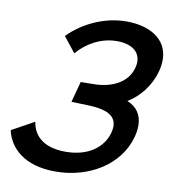

<svg xmlns="http://www.w3.org/2000/svg" viewBox="-106 -809 821 899"><g transform="rotate(10 304.0 -360.0)"><path d="M216 15C376.5 15 517.7 -71.5 554.7 -209.5C560 -229.2 562.5 -247.3 562.5 -263.6C562.5 -315.3 537.1 -350.4 491.9 -369C547.8 -402 594.7 -461.5 613.5 -531.5C618.8 -551.3 621.2 -569.6 621.2 -586.4C621.2 -687.6 531.3 -735 425 -735C315.5 -735 216.4 -684.5 150.6 -618L208.2 -545.5C252 -597 319.1 -636.5 395.6 -636.5C463.9 -636.5 505.6 -607 505.6 -556.8C505.6 -547.8 504.3 -538.2 501.5 -528C483.4 -460.5 417.5 -423.5 333.9 -419.5C315.2 -418.5 271.7 -418.5 261.2 -418.5L234.6 -319.5C243.6 -319.5 245.1 -319.5 315 -317C387.4 -314.8 448.1 -298.7 448.1 -239.7C448.1 -230.8 446.7 -220.9 443.8 -210C424.9 -139.5 357.7 -84.5 247.2 -84.5C135.7 -84.5 92.4 -139.5 84.2 -198.5L-22.6 -139.5C-5 -59.5 66 15 216 15Z"/></g></svg>

Font: Manrope
Style: SemiBoldItalic
Weight: 600
Italic angle: -15°
Designer: Mikhail Sharanda
Foundry: Mikhail Sharanda
Version: Version 4.502;hotconv 1.0.109;makeotfexe 2.5.65596